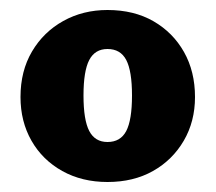

<svg xmlns="http://www.w3.org/2000/svg" viewBox="-20 -772 431 384"><path d="M195 -752Q248 -752 287 -729.5Q326 -707 348 -668Q370 -629 370 -578Q370 -529 347.5 -490.5Q325 -452 286 -430Q247 -408 195 -408Q144 -408 104.5 -430Q65 -452 43 -490.5Q21 -529 21 -578Q21 -630 44 -669Q67 -708 106.5 -730Q146 -752 195 -752ZM195 -674Q170 -674 158.5 -652Q147 -630 147 -581Q147 -532 158.5 -510Q170 -488 195 -488Q221 -488 232.5 -510Q244 -532 244 -581Q244 -630 232.5 -652Q221 -674 195 -674Z"/></svg>

Font: Libre Franklin Black
Style: Regular
Weight: 900
Designer: Pablo Impallari, Rodrigo Fuenzalida, Nhung Nguyen
Foundry: Impallari Type
Version: Version 3.000